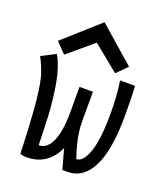

<svg xmlns="http://www.w3.org/2000/svg" viewBox="-136 -826 790 920"><g transform="rotate(20 259.0 -366.0)"><path d="M237.8 -734.4 420.9 -574.2 368.7 -522 236.3 -629.9 108.9 -522 58.1 -574.2ZM2.9 -476.6 75.2 -513.7Q103.5 -464.4 118.2 -388.2Q126 -346.7 131.1 -298.1Q136.2 -249.5 137.7 -221.7Q139.2 -193.8 140.6 -139.2Q142.1 -84.5 142.6 -72.8Q185.5 -72.8 208.3 -125.5Q231 -178.2 231 -273.9V-402.3H299.3V-253.9Q299.3 -237.8 300.3 -222.7Q301.3 -207.5 303.7 -192.1Q306.2 -176.8 308.1 -166.3Q310.1 -155.8 314.5 -139.4Q318.8 -123 320.6 -116.7Q322.3 -110.4 327.9 -92.8Q333.5 -75.2 334.5 -71.8Q369.6 -71.8 392.1 -137.2Q414.6 -202.6 414.6 -332.5Q414.6 -429.7 402.8 -498H479Q482.9 -461.4 482.9 -346.7Q482.9 -171.4 439.5 -85.7Q396 0 316.4 0H306.6H290Q288.1 -7.8 277.1 -46.1Q266.1 -84.5 262.2 -102.1Q215.3 0 109.4 1.5H106.4H103.5Q86.9 1 74.2 -4.4Q74.2 -7.3 72.5 -52Q70.8 -96.7 68.8 -133.5Q66.9 -170.4 63.2 -220.7Q59.6 -271 53.7 -314.2Q47.9 -357.4 40.5 -385.7Q35.2 -405.8 23.4 -433.6Q11.7 -461.4 2.9 -476.6Z"/></g></svg>

Font: FantasqueSansM Nerd Font
Style: Regular
Weight: 400
Monospace: yes
Designer: Jany Belluz
Version: Version 1.8.0 ; ttfautohint (v1.8.2);Nerd Fonts 3.4.0